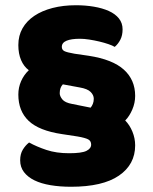

<svg xmlns="http://www.w3.org/2000/svg" viewBox="-20 -666 586 733"><path d="M496 -111Q496 -38 434 4.5Q372 47 251 47Q209 47 173 41Q137 35 111.5 22.5Q86 10 71.5 -9Q57 -28 57 -54Q57 -78 67 -94.5Q77 -111 91 -122Q120 -106 157.5 -93.5Q195 -81 244 -81Q292 -81 310 -90Q328 -99 328 -114Q328 -128 316.5 -134Q305 -140 276 -145L217 -154Q129 -167 89.5 -204.5Q50 -242 50 -305Q50 -332 60.5 -356Q71 -380 90 -398Q71 -412 60.5 -436.5Q50 -461 50 -494Q50 -530 66 -558Q82 -586 111 -605.5Q140 -625 180.5 -635.5Q221 -646 270 -646Q306 -646 338.5 -640.5Q371 -635 395.5 -624Q420 -613 434 -595.5Q448 -578 448 -554Q448 -531 439.5 -514.5Q431 -498 418 -487Q410 -492 394 -497.5Q378 -503 359 -507.5Q340 -512 320.5 -515Q301 -518 285 -518Q252 -518 234 -510.5Q216 -503 216 -487Q216 -476 225.5 -471Q235 -466 264 -461L319 -453Q410 -439 453 -400Q496 -361 496 -300Q496 -273 485 -247.5Q474 -222 458 -206Q475 -189 485.5 -163.5Q496 -138 496 -111ZM208 -310Q208 -299 218 -286.5Q228 -274 256 -269L326 -255Q331 -261 334.5 -269.5Q338 -278 338 -289Q338 -303 326 -315Q314 -327 285 -332L220 -344Q208 -332 208 -310Z"/></svg>

Font: Baloo Paaji
Style: Regular
Weight: 400
Designer: Shuchita Grover and Ek Type
Foundry: Ek Type
Version: Version 1.443;PS 1.000;hotconv 16.6.51;makeotf.lib2.5.65220;